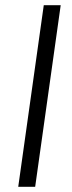

<svg xmlns="http://www.w3.org/2000/svg" viewBox="-20 -717 275 737"><path d="M50 0 148 -697H213L115 0Z"/></svg>

Font: Hanken Grotesk Light
Style: Italic
Weight: 300
Italic angle: -8°
Designer: Alfredo Marco Pradil
Foundry: Hanken Design Co.
Version: Version 3.013